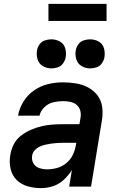

<svg xmlns="http://www.w3.org/2000/svg" viewBox="-20 -963 616 991"><path d="M192 8Q223 8 253.5 -2Q284 -12 308.5 -34.5Q333 -57 351 -85L337 0H450L506 -342Q512 -377 507.5 -410.5Q503 -444 483.5 -470Q464 -496 435 -511.5Q406 -527 372.5 -532.5Q339 -538 304 -538Q267 -538 228.5 -529Q190 -520 156 -496.5Q122 -473 101 -438.5Q80 -404 73 -366H184Q189 -390 209 -409.5Q229 -429 254.5 -435Q280 -441 304 -441Q323 -441 341.5 -437.5Q360 -434 374 -423Q388 -412 393.5 -394.5Q399 -377 396 -358L390 -322H307Q279 -322 251 -320Q223 -318 195 -311.5Q167 -305 139.5 -293Q112 -281 88 -262.5Q64 -244 50.5 -217Q37 -190 33 -162Q27 -127 34.5 -92.5Q42 -58 65.5 -34.5Q89 -11 122.5 -1.5Q156 8 192 8ZM223 -89Q202 -89 182.5 -95.5Q163 -102 152.5 -120Q142 -138 146 -160Q148 -175 159.5 -187.5Q171 -200 185.5 -206.5Q200 -213 215.5 -216.5Q231 -220 246 -222Q261 -224 276.5 -225Q292 -226 307 -226H374L371 -211Q367 -186 355 -162Q343 -138 321.5 -120.5Q300 -103 274.5 -96Q249 -89 223 -89ZM445 -610Q461 -610 478 -615.5Q495 -621 505.5 -636Q516 -651 519 -667Q523 -691 516.5 -714Q510 -737 489.5 -748.5Q469 -760 445 -760Q429 -760 412 -754.5Q395 -749 384.5 -734.5Q374 -720 371 -703Q367 -679 374 -656.5Q381 -634 401 -622Q421 -610 445 -610ZM245 -610Q261 -610 278 -615.5Q295 -621 305.5 -636Q316 -651 319 -667Q323 -691 316.5 -714Q310 -737 289.5 -748.5Q269 -760 245 -760Q229 -760 212 -754.5Q195 -749 184.5 -734.5Q174 -720 171 -703Q167 -679 174 -656.5Q181 -634 201 -622Q221 -610 245 -610ZM230 -855H530V-943H230Z"/></svg>

Font: Iosevka Sparkle SmBdObl
Style: Regular
Weight: 600
Italic angle: -9°
Designer: Belleve Invis
Foundry: Belleve Invis
Version: Version 4.5.0; ttfautohint (v1.8.3)